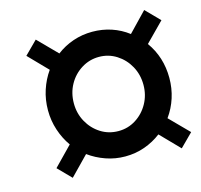

<svg xmlns="http://www.w3.org/2000/svg" viewBox="-86 -615 773 738"><g transform="rotate(-15 301.0 -246.0)"><path d="M116 30 65 -22 138 -97Q116 -128 103.5 -166Q91 -204 91 -245Q91 -287 103.5 -325Q116 -363 138 -394L65 -469L116 -520L190 -445Q220 -468 256.5 -480.5Q293 -493 333 -493Q373 -493 409 -481Q445 -469 475 -446L548 -522L602 -467L528 -392Q574 -328 574 -245Q574 -204 562 -166.5Q550 -129 527 -97L601 -22L550 29L477 -46Q447 -23 410.5 -10Q374 3 333 3Q293 3 256 -10Q219 -23 189 -45ZM333 -98Q371 -98 402.5 -118Q434 -138 452.5 -171.5Q471 -205 471 -245Q471 -286 452.5 -319.5Q434 -353 402.5 -373Q371 -393 333 -393Q295 -393 263 -373Q231 -353 212.5 -319.5Q194 -286 194 -245Q194 -205 212.5 -171.5Q231 -138 262.5 -118Q294 -98 333 -98Z"/></g></svg>

Font: Mulish
Style: Bold Italic
Weight: 700
Italic angle: -9°
Designer: Vernon Adams
Foundry: Vernon Adams
Version: Version 3.603; ttfautohint (v1.8.3)